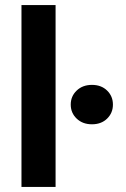

<svg xmlns="http://www.w3.org/2000/svg" viewBox="-20 -740 497 760"><path d="M65 0V-720H200V0ZM344 -248Q307 -248 283.5 -270.5Q260 -293 260 -326Q260 -359 283.5 -381.5Q307 -404 344 -404Q381 -404 404 -381.5Q427 -359 427 -326Q427 -293 404 -270.5Q381 -248 344 -248Z"/></svg>

Font: DM Sans 20pt
Style: Bold
Weight: 700
Version: Version 4.004;gftools[0.9.30]